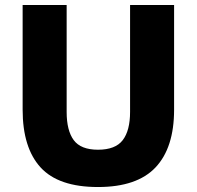

<svg xmlns="http://www.w3.org/2000/svg" viewBox="-20 -740 792 772"><path d="M71 -720H248V-290Q248 -215 276.5 -176.5Q305 -138 374 -138Q444 -138 473.5 -176.5Q503 -215 503 -290V-720H680V-299Q680 -146 605.5 -67Q531 12 374 12Q215 12 143 -67Q71 -146 71 -299Z"/></svg>

Font: Kufam
Style: Bold
Weight: 700
Designer: Wael Morcos, Artur Schmal
Foundry: Original Type
Version: Version 1.300; ttfautohint (v1.8.3)